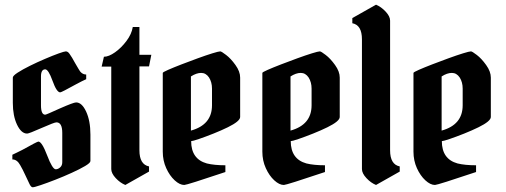

<svg xmlns="http://www.w3.org/2000/svg" viewBox="-20 -789 2159 819"><path d="M95.7 -219.2Q70.8 -219.2 52.7 -257.1Q34.7 -294.9 34.7 -350.1V-458Q34.7 -465.8 55.4 -479.2Q76.2 -492.7 107.7 -508.3Q139.2 -523.9 171.9 -537.8Q204.6 -551.8 229.5 -560.8Q254.4 -569.8 260.7 -569.8Q269.5 -569.8 276.6 -559.3Q283.7 -548.8 287.6 -542.5Q293 -533.7 300.3 -520Q307.6 -506.3 314.9 -495.1Q327.1 -471.2 347.7 -471.2V-451.2Q339.8 -447.8 329.1 -442.4Q318.4 -437 305.7 -430.2Q242.2 -395 236.8 -395Q221.7 -395 204.1 -444.3Q186.5 -493.2 172.9 -493.2Q154.8 -493.2 154.8 -462.9V-339.8Q154.8 -299.8 172.9 -299.8Q177.2 -299.8 234.9 -326.2Q293.5 -352.1 304.7 -352.1Q329.1 -352.1 347.2 -313.5Q365.7 -273.9 365.7 -214.8V-102.1Q365.7 -94.2 343 -80.8Q320.3 -67.4 285.9 -51.8Q251.5 -36.1 215.8 -22.2Q180.2 -8.3 153.3 0.7Q126.5 9.8 119.6 9.8Q112.8 9.8 106.4 -2.9Q98.6 -18.1 87.9 -42Q77.1 -65.9 65.9 -85Q52.7 -108.9 32.7 -108.9V-128.9Q41 -132.8 51.5 -137.9Q62 -143.1 75.7 -149.9Q138.7 -185.1 143.6 -185.1Q158.7 -185.1 181.2 -126Q203.6 -66.9 217.8 -66.9Q227.5 -66.9 236.6 -75Q245.6 -83 245.6 -97.2V-222.2Q245.6 -267.1 220.7 -267.1Q211.9 -267.1 157.7 -243.2Q103.5 -219.2 95.7 -219.2Z M546.4 -673.8H574.7V-555.2H625.5L615.7 -505.9H574.7V-147.9Q574.7 -87.4 615.7 -79.1V-57.1L514.6 0Q492.7 -8.8 473.6 -29.3Q454.6 -49.8 454.6 -67.9V-504.9H413.6L423.3 -546.9Q443.8 -546.9 470.7 -565.9Q497.6 -585 519.5 -614.3Q541.5 -643.6 546.4 -673.8Z M919.4 -569.8Q924.8 -569.8 944.3 -554.7Q964.4 -539.6 984.4 -511.7Q1004.4 -483.9 1004.4 -458V-290Q1004.4 -272 951.7 -246.1Q924.8 -232.9 890.6 -219.2Q856.4 -205.6 829.1 -196.3Q801.8 -187 795.4 -187Q795.4 -110.4 862.3 -91.8Q894 -84 941.4 -84V-55.2Q776.9 0 766.1 0Q746.6 0 725.1 -19.8Q703.6 -39.6 689 -71.8Q674.3 -104 674.3 -142.1V-478Q674.3 -481 697 -491Q719.7 -501 753.9 -514.2Q788.1 -527.3 823.5 -540.3Q858.9 -553.2 885.7 -561.5Q912.6 -569.8 919.4 -569.8ZM884.3 -411.1Q884.3 -438.5 871.6 -458.5Q858.4 -478 838.1 -478Q817.9 -478 794.4 -462.9V-231.9Q884.3 -256.8 884.3 -339.8Z M1344.2 -569.8Q1349.6 -569.8 1369.1 -554.7Q1389.2 -539.6 1409.2 -511.7Q1429.2 -483.9 1429.2 -458V-290Q1429.2 -272 1376.5 -246.1Q1349.6 -232.9 1315.4 -219.2Q1281.2 -205.6 1253.9 -196.3Q1226.6 -187 1220.2 -187Q1220.2 -110.4 1287.1 -91.8Q1318.8 -84 1366.2 -84V-55.2Q1201.7 0 1190.9 0Q1171.4 0 1149.9 -19.8Q1128.4 -39.6 1113.8 -71.8Q1099.1 -104 1099.1 -142.1V-478Q1099.1 -481 1121.8 -491Q1144.5 -501 1178.7 -514.2Q1212.9 -527.3 1248.3 -540.3Q1283.7 -553.2 1310.5 -561.5Q1337.4 -569.8 1344.2 -569.8ZM1309.1 -411.1Q1309.1 -438.5 1296.4 -458.5Q1283.2 -478 1262.9 -478Q1242.7 -478 1219.2 -462.9V-231.9Q1309.1 -256.8 1309.1 -339.8Z M1644 -701.2V-147.9Q1644 -87.4 1685.1 -79.1V-57.1L1584 0Q1562 -8.8 1543 -29.3Q1523.9 -49.8 1523.9 -67.9V-621.1Q1523.9 -682.1 1482.9 -689.9V-711.9L1584 -769Q1606 -759.8 1625 -739.5Q1644 -719.2 1644 -701.2Z M1988.8 -569.8Q1994.1 -569.8 2013.7 -554.7Q2033.7 -539.6 2053.7 -511.7Q2073.7 -483.9 2073.7 -458V-290Q2073.7 -272 2021 -246.1Q1994.1 -232.9 1960 -219.2Q1925.8 -205.6 1898.4 -196.3Q1871.1 -187 1864.7 -187Q1864.7 -110.4 1931.6 -91.8Q1963.4 -84 2010.7 -84V-55.2Q1846.2 0 1835.4 0Q1815.9 0 1794.4 -19.8Q1772.9 -39.6 1758.3 -71.8Q1743.7 -104 1743.7 -142.1V-478Q1743.7 -481 1766.4 -491Q1789.1 -501 1823.2 -514.2Q1857.4 -527.3 1892.8 -540.3Q1928.2 -553.2 1955.1 -561.5Q1981.9 -569.8 1988.8 -569.8ZM1953.6 -411.1Q1953.6 -438.5 1940.9 -458.5Q1927.7 -478 1907.5 -478Q1887.2 -478 1863.8 -462.9V-231.9Q1953.6 -256.8 1953.6 -339.8Z"/></svg>

Font: Bokor
Style: Regular
Weight: 400
Designer: Danh Hong
Foundry: Danh Hong
Version: Version 8.002; ttfautohint (v1.8.3)